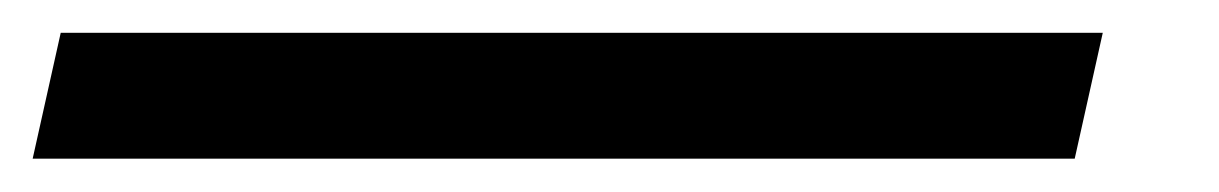

<svg xmlns="http://www.w3.org/2000/svg" viewBox="-91 -20 743 117"><path d="M-71.1 76.7 -54 0H581L563.9 76.7Z"/></svg>

Font: Atkinson Hyperlegible Mono ExtraLight
Style: Italic
Weight: 200
Italic angle: -12°
Monospace: yes
Designer: Elliott Scott, Megan Eiswerth, Linus Boman, Theodore Petrosky, Letters from Sweden
Foundry: Applied Design Works, Letters from Sweden
Version: Version 2.001